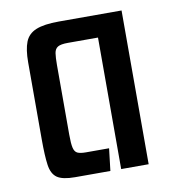

<svg xmlns="http://www.w3.org/2000/svg" viewBox="-61 -524 518 578"><g transform="rotate(-10 198.0 -235.0)"><path d="M123 0Q85 0 68.5 -11.5Q52 -23 48 -51Q44 -79 44 -129V-365Q44 -404 53 -427Q62 -450 86.5 -460Q111 -470 156 -470H348V0H264V-402H172Q150 -402 141 -396.5Q132 -391 130 -378Q128 -365 128 -342V-129Q128 -102 131 -89Q134 -76 142.5 -72Q151 -68 168 -68H239L231 0Z"/></g></svg>

Font: Smooch Sans Thin SemiBold
Style: Regular
Weight: 600
Version: Version 1.010